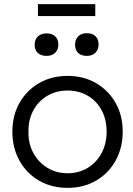

<svg xmlns="http://www.w3.org/2000/svg" viewBox="-20 -901 647 931"><path d="M40 -263Q40 -341 74.5 -402Q109 -463 169.5 -498Q230 -533 308 -533Q385 -533 445.5 -498Q506 -463 540.5 -402Q575 -341 575 -263Q575 -184 540.5 -122Q506 -60 445.5 -25Q385 10 308 10Q230 10 169.5 -25Q109 -60 74.5 -122Q40 -184 40 -263ZM497 -263Q497 -321 473 -366Q449 -411 406 -436.5Q363 -462 308 -462Q253 -462 209.5 -436.5Q166 -411 141.5 -365.5Q117 -320 118 -263Q117 -205 141.5 -159.5Q166 -114 209.5 -87.5Q253 -61 308 -61Q363 -61 406 -87.5Q449 -114 473 -159.5Q497 -205 497 -263ZM344 -685Q344 -709 359 -724.5Q374 -740 401 -740Q428 -740 443 -725.5Q458 -711 458 -685Q458 -661 443 -645.5Q428 -630 401 -630Q374 -630 359 -644.5Q344 -659 344 -685ZM148 -684Q148 -709 163.5 -724Q179 -739 206 -739Q233 -739 248 -724.5Q263 -710 263 -684Q263 -660 247.5 -645Q232 -630 206 -630Q178 -630 163 -644.5Q148 -659 148 -684ZM164 -823V-881H442V-823Z"/></svg>

Font: Our Lexend Light
Style: Regular
Weight: 300
Designer: Bonnie Shaver-Troup, Thomas Jockin
Foundry: Lexend
Version: Version 1.007